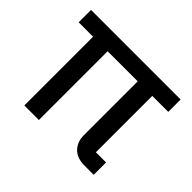

<svg xmlns="http://www.w3.org/2000/svg" viewBox="-119 -692 867 867"><g transform="rotate(45 314.0 -259.0)"><path d="M494 -79H559V0H500Q452 0 426.5 -26.5Q401 -53 401 -96V-439H209V0H116V-439H24V-518H596V-439H494Z"/></g></svg>

Font: IBM Plex Sans Thai Text
Style: Regular
Weight: 450
Designer: Mike Abbink, Paul van der Laan, Pieter van Rosmalen, Ben Mitchell, Mark Frömberg
Foundry: Bold Monday
Version: Version 1.1